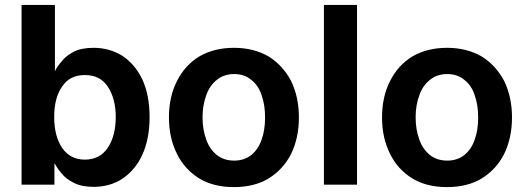

<svg xmlns="http://www.w3.org/2000/svg" viewBox="-20 -750 2147 783"><path d="M204 -730V-458H203Q213 -479 231 -499Q249 -523 281 -539Q312 -555 362 -555Q425 -555 478 -523Q530 -489 560 -427Q590 -363 590 -272Q590 -183 560 -118Q532 -57 479 -21Q428 12 362 12Q313 12 282 -4Q250 -19 232 -42Q216 -60 203 -83H202V3H68V-730ZM234 -146Q267 -99 326 -99Q387 -99 420 -148Q452 -197 452 -273Q452 -347 420 -396Q389 -444 326 -444Q265 -444 234 -398Q201 -352 201 -273Q201 -194 234 -146Z M793 -22Q733 -59 702 -122Q669 -187 669 -271Q669 -356 702 -420Q734 -484 793 -520Q854 -555 934 -555Q1014 -555 1075 -520Q1133 -484 1167 -420Q1199 -354 1199 -271Q1199 -188 1167 -122Q1135 -59 1075 -22Q1017 13 934 13Q851 13 793 -22ZM1005 -118Q1034 -142 1047 -181Q1061 -219 1061 -271Q1061 -323 1047 -361Q1034 -402 1005 -424Q977 -448 935 -448Q893 -448 864 -424Q834 -400 821 -361Q806 -321 806 -271Q806 -222 821 -181Q834 -143 864 -118Q893 -95 935 -95Q976 -95 1005 -118Z M1301 3V-730H1436V3Z M1662 -22Q1602 -59 1571 -122Q1538 -187 1538 -271Q1538 -356 1571 -420Q1603 -484 1662 -520Q1723 -555 1803 -555Q1883 -555 1944 -520Q2002 -484 2036 -420Q2068 -354 2068 -271Q2068 -188 2036 -122Q2004 -59 1944 -22Q1886 13 1803 13Q1720 13 1662 -22ZM1874 -118Q1903 -142 1916 -181Q1930 -219 1930 -271Q1930 -323 1916 -361Q1903 -402 1874 -424Q1846 -448 1804 -448Q1762 -448 1733 -424Q1703 -400 1690 -361Q1675 -321 1675 -271Q1675 -222 1690 -181Q1703 -143 1733 -118Q1762 -95 1804 -95Q1845 -95 1874 -118Z"/></svg>

Font: Sinter Bold
Style: Regular
Weight: 700
Foundry: Adobe & rsms
Version: Version 1.000